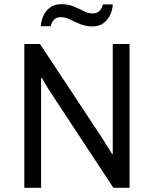

<svg xmlns="http://www.w3.org/2000/svg" viewBox="-20 -896 734 916"><path d="M96 0V-686H171L474 -227L515 -161H518V-686H598V0H521L209 -474L180 -524H176V0ZM175 -771Q176 -796 186.5 -820Q197 -844 218.5 -860Q240 -876 273 -876Q306 -876 332 -865Q358 -854 379.5 -843Q401 -832 422 -832Q443 -832 455 -844Q467 -856 471 -875H518Q517 -851 506.5 -827Q496 -803 475 -786.5Q454 -770 422 -770Q389 -770 362.5 -781Q336 -792 314 -803Q292 -814 270 -814Q250 -814 238.5 -803Q227 -792 222 -771Z"/></svg>

Font: Chivo Medium Light
Style: Regular
Weight: 300
Version: Version 2.002